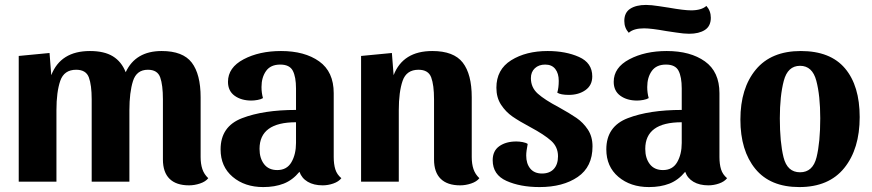

<svg xmlns="http://www.w3.org/2000/svg" viewBox="-20 -737 3537 779"><path d="M188 -432Q226 -530 345 -530Q403 -530 438 -508.5Q473 -487 490 -444Q530 -530 636 -530Q722 -530 758 -483Q794 -436 794 -342V-100Q794 -72 801 -51Q808 -30 825 -14Q814 0 791.5 7.5Q769 15 747 15Q695 15 668 -11.5Q641 -38 641 -90V-334Q641 -392 630 -423Q619 -454 580 -454Q534 -454 519.5 -408Q505 -362 505 -290V0H352V-334Q352 -392 340.5 -423Q329 -454 289 -454Q240 -454 224.5 -409Q209 -364 209 -290V0H56V-510L181 -522Z M1048 22Q973 22 924 -19.5Q875 -61 875 -131Q875 -224 962 -257.5Q1049 -291 1181 -291V-378Q1181 -425 1168 -450Q1155 -475 1117 -475Q1078 -475 1059.5 -449Q1041 -423 1041 -384Q1041 -360 1047 -339Q1039 -334 1025 -331.5Q1011 -329 1000 -329Q959 -329 932 -348.5Q905 -368 905 -405Q905 -463 968.5 -496.5Q1032 -530 1120 -530Q1216 -530 1275 -488Q1334 -446 1334 -359V-100Q1334 -71 1340.5 -50Q1347 -29 1365 -14Q1354 0 1332.5 7.5Q1311 15 1289 15Q1253 15 1228.5 0.5Q1204 -14 1195 -40Q1167 -6 1131 8Q1095 22 1048 22ZM1181 -157V-241Q1033 -241 1033 -133Q1033 -95 1051.5 -71Q1070 -47 1105 -47Q1144 -47 1162.5 -79Q1181 -111 1181 -157Z M1577 -432Q1615 -530 1734 -530Q1821 -530 1857.5 -483Q1894 -436 1894 -342V-100Q1894 -72 1901 -51Q1908 -30 1925 -14Q1914 0 1891.5 7.5Q1869 15 1847 15Q1795 15 1768 -11.5Q1741 -38 1741 -90V-334Q1741 -392 1729.5 -423Q1718 -454 1678 -454Q1629 -454 1613.5 -409Q1598 -364 1598 -290V0H1445V-510L1570 -522Z M2134 -420Q2134 -382 2162 -357Q2190 -332 2247 -302Q2292 -277 2319 -258.5Q2346 -240 2365 -211.5Q2384 -183 2384 -143Q2384 -60 2324 -19Q2264 22 2169 22Q2091 22 2035 -3Q1979 -28 1979 -87Q1979 -125 2006 -144Q2033 -163 2075 -163Q2087 -163 2100.5 -160.5Q2114 -158 2121 -153Q2115 -123 2115 -106Q2115 -73 2131.5 -53Q2148 -33 2179 -33Q2210 -33 2227 -51.5Q2244 -70 2244 -103Q2244 -141 2216 -166Q2188 -191 2132 -221Q2087 -245 2059.5 -264Q2032 -283 2013 -312Q1994 -341 1994 -381Q1994 -455 2054 -492.5Q2114 -530 2202 -530Q2275 -530 2329 -506Q2383 -482 2383 -427Q2383 -391 2355.5 -371.5Q2328 -352 2288 -352Q2255 -352 2241 -361Q2247 -381 2247 -409Q2247 -439 2233 -457Q2219 -475 2192 -475Q2166 -475 2150 -460Q2134 -445 2134 -420Z M2613 22Q2538 22 2489 -19.5Q2440 -61 2440 -131Q2440 -224 2527 -257.5Q2614 -291 2746 -291V-378Q2746 -425 2733 -450Q2720 -475 2682 -475Q2643 -475 2624.5 -449Q2606 -423 2606 -384Q2606 -360 2612 -339Q2604 -334 2590 -331.5Q2576 -329 2565 -329Q2524 -329 2497 -348.5Q2470 -368 2470 -405Q2470 -463 2533.5 -496.5Q2597 -530 2685 -530Q2781 -530 2840 -488Q2899 -446 2899 -359V-100Q2899 -71 2905.5 -50Q2912 -29 2930 -14Q2919 0 2897.5 7.5Q2876 15 2854 15Q2818 15 2793.5 0.5Q2769 -14 2760 -40Q2732 -6 2696 8Q2660 22 2613 22ZM2746 -157V-241Q2598 -241 2598 -133Q2598 -95 2616.5 -71Q2635 -47 2670 -47Q2709 -47 2727.5 -79Q2746 -111 2746 -157ZM2864 -665Q2864 -631 2840 -615.5Q2816 -600 2776 -600Q2755 -600 2723.5 -605Q2692 -610 2683 -611Q2622 -622 2593 -622Q2551 -622 2531 -604Q2513 -624 2513 -652Q2513 -686 2537 -701.5Q2561 -717 2601 -717Q2622 -717 2653.5 -712Q2685 -707 2693 -706Q2755 -695 2784 -695Q2826 -695 2846 -713Q2864 -693 2864 -665Z M3468 -262Q3468 -133 3405.5 -55.5Q3343 22 3223 22Q3105 22 3044.5 -52Q2984 -126 2984 -252Q2984 -379 3046.5 -454.5Q3109 -530 3229 -530Q3349 -530 3408.5 -459.5Q3468 -389 3468 -262ZM3308 -257Q3308 -349 3292 -409.5Q3276 -470 3226 -470Q3176 -470 3160 -409Q3144 -348 3144 -257Q3144 -160 3159 -99Q3174 -38 3226 -38Q3278 -38 3293 -99Q3308 -160 3308 -257Z"/></svg>

Font: Sansita
Style: Bold
Weight: 700
Designer: Pablo Cosgaya
Foundry: Omnibus-Type
Version: Version 1.006